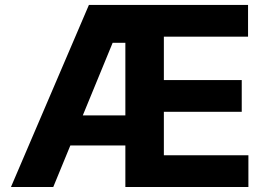

<svg xmlns="http://www.w3.org/2000/svg" viewBox="-20 -747 1070 767"><path d="M23.8 0H192.8L261 -165.8H480.8V0H972.3V-126.8H634.6V-300.4H945.7V-427.2H634.6V-600.5H970.9V-727.3H335.2ZM430 -576H480.8V-285.9H310.7Z"/></svg>

Font: Inter-Hewn
Style: Bold
Weight: 700
Designer: Rasmus Andersson
Foundry: rsms
Version: Version 3.012;git-f93a4a705